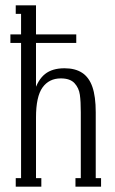

<svg xmlns="http://www.w3.org/2000/svg" viewBox="-20 -700 433 720"><path d="M266 -571V-539H19V-571ZM39 0V-32H59V-648H39V-680H115V-355H108Q122 -401 149 -422.5Q176 -444 222 -444Q262 -444 288 -427Q314 -410 326.5 -374Q339 -338 339 -279V-32H359V0H263V-32H283V-279Q283 -319 279.5 -344.5Q276 -370 259.5 -388Q243 -406 208 -406Q164 -406 139.5 -372Q115 -338 115 -259V-32H135V0Z"/></svg>

Font: Margherita Variable
Style: Regular
Weight: 400
Designer: James Puckett
Foundry: Dunwich Type Founders
Version: Version 1.008